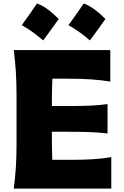

<svg xmlns="http://www.w3.org/2000/svg" viewBox="-20 -1102 723 1122"><path d="M60.5 0Q68.8 -64.9 72.8 -125.7Q76.7 -186.5 76.7 -263.2V-538.6Q76.7 -617.7 72.8 -680.4Q68.8 -743.2 60.5 -809.6H624.5V-625.5Q573.2 -633.8 514.9 -637.9Q456.5 -642.1 377.9 -642.1H286.1Q284.7 -609.4 283.9 -575.9Q283.2 -542.5 283.2 -504.9V-482.4H380.9Q453.6 -482.4 506.3 -484.6Q559.1 -486.8 608.4 -493.7V-322.3Q556.6 -328.1 503.9 -330.1Q451.2 -332 380.4 -332H283.2V-296.9Q283.2 -261.2 283.9 -229.7Q284.7 -198.2 285.6 -168H392.1Q458 -168 516.8 -171.1Q575.7 -174.3 630.4 -184.1V0ZM469.3 -1081.6Q504.7 -1068.2 536.4 -1044Q568.1 -1019.8 596 -990.8Q574 -960.2 551.5 -928.8Q528.9 -897.4 505.3 -865.7Q477.9 -889.8 446.7 -912.4Q415.6 -935 380.1 -954.8Q403.8 -987.1 425.8 -1018.7Q447.8 -1050.4 469.3 -1081.6ZM196.3 -1081.6Q231.8 -1068.2 263.5 -1044Q295.2 -1019.8 323.1 -990.8Q301.1 -960.2 278.5 -928.8Q256 -897.4 232.3 -865.7Q204.9 -889.8 173.8 -912.4Q142.6 -935 107.2 -954.8Q130.8 -987.1 152.8 -1018.7Q174.9 -1050.4 196.3 -1081.6Z"/></svg>

Font: Pinar-FD ExtraBold
Style: Regular
Weight: 800
Designer: Amin Abedi
Version: Version 3.000